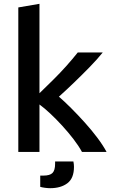

<svg xmlns="http://www.w3.org/2000/svg" viewBox="-20 -797 600 1007"><path d="M76 0V-758L187 -777V-308Q223 -343 259 -378.5Q295 -414 328 -451Q361 -488 388 -522H519Q490 -486 450.5 -445.5Q411 -405 369.5 -365Q328 -325 289 -290Q318 -265 353.5 -229.5Q389 -194 425 -154Q461 -114 491 -74Q521 -34 539 0H410Q392 -33 365 -68Q338 -103 306.5 -137.5Q275 -172 244 -201Q213 -230 187 -249V0ZM243 190Q231 190 216 188Q201 186 191 183V124H207Q242 124 255.5 110Q269 96 269 62V50H365Q368 65 368 78Q368 138 333.5 164Q299 190 243 190Z"/></svg>

Font: Ubuntu Sans Mono Medium
Style: Regular
Weight: 500
Monospace: yes
Designer: Dalton Maag Ltd
Foundry: Dalton Maag Ltd
Version: Version 1.006